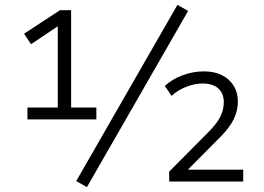

<svg xmlns="http://www.w3.org/2000/svg" viewBox="-20 -748 1087 791"><path d="M93 -256V-305H218V-658L244 -657L108 -566L79 -609L227 -706H273V-305H377V-256ZM338 23 294 -2 711 -728 755 -703ZM677 0V-41L837 -202Q873 -238 887.5 -267Q902 -296 902 -327Q902 -363 879.5 -383.5Q857 -404 815 -404Q782 -404 746.5 -390Q711 -376 687 -353L659 -394Q689 -422 732.5 -438Q776 -454 820 -454Q863 -454 894 -438.5Q925 -423 942.5 -395Q960 -367 960 -330Q960 -292 943 -257Q926 -222 888 -184L751 -46V-49H982V0Z"/></svg>

Font: Nunito Sans 9pt Light
Style: Regular
Weight: 300
Version: Version 3.101;gftools[0.9.27]